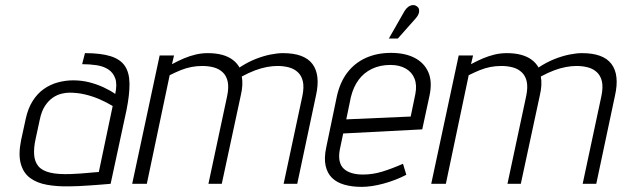

<svg xmlns="http://www.w3.org/2000/svg" viewBox="-20 -716 2422 748"><path d="M429 -350Q409 -364 383 -376Q357 -388 327.5 -395.5Q298 -403 265 -403Q235 -403 205.5 -395Q176 -387 151 -369.5Q126 -352 107.5 -323Q89 -294 80 -252L62 -169Q51 -114 61 -78Q71 -42 97.5 -22.5Q124 -3 163.5 4Q203 11 251 10Q266 10 286.5 9Q307 8 329 6.5Q351 5 370 3.5Q389 2 400.5 1Q412 0 411 0L473 -288Q485 -348 484.5 -390.5Q484 -433 466.5 -459Q449 -485 411 -497Q373 -509 311 -509L300 -466Q329 -466 356 -462Q383 -458 402 -445.5Q421 -433 429 -410.5Q437 -388 429 -350ZM419 -303 365 -46Q365 -46 360 -45.5Q355 -45 346 -44.5Q337 -44 323.5 -42.5Q310 -41 293.5 -40Q277 -39 257 -38Q206 -36 175 -43.5Q144 -51 129.5 -68.5Q115 -86 113 -113Q111 -140 119 -176L135 -250Q142 -284 156 -304.5Q170 -325 186.5 -336Q203 -347 220 -351Q237 -355 250 -355Q282 -355 311.5 -348Q341 -341 368.5 -329Q396 -317 419 -303Z M1158 -342 1085 0H1138L1211 -344Q1220 -384 1216.5 -415Q1213 -446 1197 -467Q1181 -488 1152.5 -498.5Q1124 -509 1082 -509Q1061 -509 1033.5 -503.5Q1006 -498 975.5 -486Q945 -474 913 -453Q903 -471 886 -483.5Q869 -496 845 -502.5Q821 -509 789 -509Q765 -509 742 -503.5Q719 -498 696.5 -488.5Q674 -479 650 -466L658 -500H602L495 0H552L641 -423Q665 -435 685 -443Q705 -451 725.5 -455Q746 -459 768 -459Q792 -459 812.5 -453.5Q833 -448 847.5 -434.5Q862 -421 867 -398.5Q872 -376 865 -342L792 0H844L918 -344Q923 -365 924 -383.5Q925 -402 922 -418Q950 -433 974 -442Q998 -451 1020 -455Q1042 -459 1061 -459Q1085 -459 1105.5 -453.5Q1126 -448 1140.5 -434.5Q1155 -421 1160 -398.5Q1165 -376 1158 -342Z M1600 -645Q1608 -654 1611 -662.5Q1614 -671 1612.5 -679Q1611 -687 1603 -692Q1596 -697 1587 -696Q1578 -695 1570 -689Q1562 -683 1556 -673L1495 -566H1530ZM1304 -134 1317 -196 1625 -212 1653 -342Q1665 -397 1649 -434Q1633 -471 1595.5 -490.5Q1558 -510 1503 -510Q1449 -510 1405.5 -490.5Q1362 -471 1333 -433Q1304 -395 1292 -339L1251 -142Q1242 -100 1248.5 -70.5Q1255 -41 1273.5 -23Q1292 -5 1321.5 3.5Q1351 12 1389 12Q1427 12 1473.5 -0.5Q1520 -13 1563 -35L1550 -78Q1507 -59 1469.5 -47.5Q1432 -36 1394 -36Q1370 -36 1351 -41.5Q1332 -47 1319.5 -58.5Q1307 -70 1303 -89Q1299 -108 1304 -134ZM1598 -349 1580 -262 1329 -251 1347 -338Q1357 -378 1377.5 -405.5Q1398 -433 1429.5 -448Q1461 -463 1501 -463Q1536 -463 1560.5 -449Q1585 -435 1595 -409.5Q1605 -384 1598 -349Z M2323 -342 2250 0H2303L2376 -344Q2385 -384 2381.5 -415Q2378 -446 2362 -467Q2346 -488 2317.5 -498.5Q2289 -509 2247 -509Q2226 -509 2198.5 -503.5Q2171 -498 2140.5 -486Q2110 -474 2078 -453Q2068 -471 2051 -483.5Q2034 -496 2010 -502.5Q1986 -509 1954 -509Q1930 -509 1907 -503.5Q1884 -498 1861.5 -488.5Q1839 -479 1815 -466L1823 -500H1767L1660 0H1717L1806 -423Q1830 -435 1850 -443Q1870 -451 1890.5 -455Q1911 -459 1933 -459Q1957 -459 1977.5 -453.5Q1998 -448 2012.5 -434.5Q2027 -421 2032 -398.5Q2037 -376 2030 -342L1957 0H2009L2083 -344Q2088 -365 2089 -383.5Q2090 -402 2087 -418Q2115 -433 2139 -442Q2163 -451 2185 -455Q2207 -459 2226 -459Q2250 -459 2270.5 -453.5Q2291 -448 2305.5 -434.5Q2320 -421 2325 -398.5Q2330 -376 2323 -342Z"/></svg>

Font: Advent Pro
Style: Italic
Weight: 400
Italic angle: -12°
Designer: VivaRado, Andreas Kalpakidis
Foundry: VivaRado, Andreas Kalpakidis
Version: Version 3.000